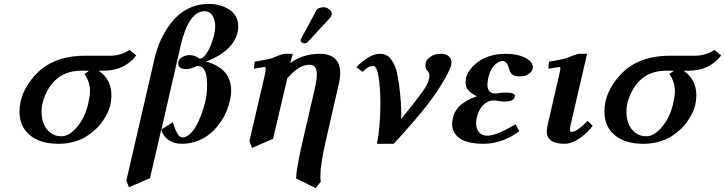

<svg xmlns="http://www.w3.org/2000/svg" viewBox="-20 -718 3682 975"><path d="M292 -25.9Q331.1 -25.9 370.8 -72.8Q410.6 -119.6 426.8 -187Q437 -231 437 -253.9Q437 -303.7 408.2 -342.8Q431.6 -356 430.2 -358.9H390.1Q349.6 -358.9 315.7 -345.5Q281.7 -332 258.1 -308.3Q234.4 -284.7 218.8 -254.6Q203.1 -224.6 194.8 -189Q190.9 -173.8 190.9 -150.9Q190.9 -119.1 200.7 -92Q210.4 -64.9 234.1 -45.4Q257.8 -25.9 292 -25.9ZM192.9 -369.1Q277.3 -435.1 412.1 -435.1H542Q564.9 -435.1 591.6 -442.9Q618.2 -450.7 638.2 -464.8L671.9 -436Q610.8 -358.9 506.8 -358.9H481Q545.9 -315.4 545.9 -232.9Q545.9 -210 540 -184.1Q536.6 -168 527.8 -149.2Q519 -130.4 504.6 -107.7Q490.2 -85 468.5 -64.2Q446.8 -43.5 419.7 -25.9Q392.6 -8.3 355.5 2Q318.4 12.2 276.9 12.2Q183.1 12.2 131.1 -32Q79.1 -76.2 79.1 -150.9Q79.1 -177.7 85 -205.1Q95.7 -249.5 124 -292.5Q152.3 -335.4 192.9 -369.1Z M952.6 -401.9Q952.1 -401.9 951.2 -402.3Q950.2 -402.8 949.7 -402.8Q949.7 -400.9 948.7 -399.9ZM897.9 -488.8 799.8 -61 857.9 -97.2Q881.3 -20 904.8 -20Q925.8 -20 946 -39.1Q966.3 -58.1 981 -87.6Q995.6 -117.2 1005.9 -145.8Q1016.1 -174.3 1022 -201.2Q1031.7 -237.8 1031.7 -289.1Q1031.7 -382.8 983.9 -382.8Q978.5 -382.8 960.9 -375Q943.4 -367.2 926.8 -367.2Q884.8 -367.2 884.8 -395Q884.8 -396.5 885.3 -399.7Q885.7 -402.8 885.7 -404.8Q889.2 -418.9 906.2 -428.5Q923.3 -438 942.9 -438Q963.4 -438 981 -428.2L993.7 -419.9Q1009.8 -419.9 1026.1 -443.4Q1042.5 -466.8 1052.2 -492.9Q1062 -519 1067.9 -543.9Q1072.8 -567.4 1072.8 -584Q1072.8 -617.2 1058.6 -639.2Q1044.4 -661.1 1019.5 -661.1Q938.5 -661.1 897.9 -488.8ZM621.6 199.2 763.7 -416Q773.4 -458 788.8 -496.8Q804.2 -535.6 828.4 -573Q852.5 -610.4 882.1 -637.7Q911.6 -665 951.9 -681.6Q992.2 -698.2 1037.6 -698.2Q1101.6 -698.2 1145.8 -668.2Q1189.9 -638.2 1189.9 -584Q1189.9 -571.3 1186.5 -554.2Q1164.1 -458.5 1025.9 -404.8Q1042.5 -400.9 1057.6 -395Q1072.8 -389.2 1091.1 -377.4Q1109.4 -365.7 1122.6 -350.6Q1135.7 -335.4 1144.8 -311.3Q1153.8 -287.1 1153.8 -257.8Q1153.8 -232.9 1147 -205.1Q1137.2 -162.1 1115.7 -123.5Q1094.2 -85 1064 -54.4Q1033.7 -23.9 991.9 -5.9Q950.2 12.2 903.8 12.2Q861.3 12.2 834 -8.5Q806.6 -29.3 798.8 -60.1L741.7 187L634.8 232.9Z M1466.8 -444.8 1453.6 -397.9Q1520.5 -444.8 1601.6 -444.8Q1707.5 -444.8 1707.5 -346.2Q1707.5 -320.3 1698.7 -284.2L1633.8 0Q1606.9 117.7 1606.9 173.8Q1606.9 196.3 1608.9 205.1L1582.5 236.8L1483.9 188Q1483.9 142.6 1516.6 0L1580.6 -276.9Q1588.9 -315.9 1588.9 -339.8Q1588.9 -389.2 1552.7 -389.2Q1523.4 -389.2 1496.3 -372.1Q1469.2 -355 1439 -320.8L1366.7 -13.2L1259.8 33.2L1246.6 -1L1324.7 -336.9Q1329.6 -362.3 1329.6 -367.2Q1329.6 -377.9 1323.7 -377.9L1269.5 -369.1L1272.9 -404.8Q1323.7 -413.1 1359.9 -421.9Q1366.7 -424.3 1379.9 -429.9Q1393.1 -435.5 1394.5 -436Q1416.5 -444.8 1429.7 -444.8ZM1623.5 -681.2Q1638.2 -681.2 1651.4 -671.1Q1664.6 -661.1 1664.6 -647.9V-644Q1662.6 -633.8 1655.8 -627L1543 -504.9Q1537.1 -498 1524.9 -498Q1519.5 -498 1513.2 -502.2Q1506.8 -506.3 1506.8 -511.2Q1506.8 -517.1 1509.8 -522.9L1586.9 -666Q1590.8 -673.8 1602.1 -677.5Q1613.3 -681.2 1623.5 -681.2Z M2218.3 -444.8Q2244.6 -444.8 2258.5 -432.4Q2272.5 -419.9 2272.5 -400.9Q2272.5 -393.1 2271.5 -388.2Q2266.1 -366.7 2242.2 -324.2Q2206.1 -257.8 2148.9 -184.1Q2091.8 -110.4 1979.5 12.2H1894.5Q1911.6 -76.2 1911.6 -192.9Q1911.6 -273.4 1902.3 -328.1Q1893.1 -382.8 1876.5 -382.8Q1848.6 -382.8 1822.3 -353L1789.6 -377Q1855.5 -444.8 1910.6 -444.8Q1928.7 -444.8 1943.4 -437Q1958 -429.2 1968.3 -413.8Q1978.5 -398.4 1985.8 -381.1Q1993.2 -363.8 1998 -339.1Q2002.9 -314.5 2005.9 -293.9Q2008.8 -273.4 2011.2 -246.1Q2017.6 -189 2017.6 -134.8Q2017.6 -119.6 2016.6 -112.8Q2089.4 -202.6 2120.4 -245.1Q2151.4 -287.6 2156.2 -309.1Q2160.6 -323.7 2160.6 -333Q2160.6 -348.6 2149.4 -359.9Q2140.6 -368.7 2140.6 -384.8Q2140.6 -396 2142.6 -400.9Q2146 -416 2166.7 -430.4Q2187.5 -444.8 2218.3 -444.8Z M2400.9 -121.1Q2397.9 -106.4 2397.9 -92.8Q2397.9 -64 2412.8 -46.4Q2427.7 -28.8 2455.1 -28.8Q2499.5 -28.8 2598.1 -86.9L2617.2 -51.8Q2581.5 -23.9 2533.9 -5.9Q2486.3 12.2 2435.1 12.2Q2397.9 12.2 2369.4 6.1Q2340.8 0 2323.5 -9.8Q2306.2 -19.5 2295.2 -33.2Q2284.2 -46.9 2280 -60.3Q2275.9 -73.7 2275.9 -88.9Q2275.9 -100.6 2279.8 -118.2Q2281.7 -127.9 2284.4 -135.5Q2287.1 -143.1 2295.4 -156.7Q2303.7 -170.4 2315.7 -181.6Q2327.6 -192.9 2350.1 -206.1Q2372.6 -219.2 2401.9 -229Q2372.1 -243.2 2358.2 -259.5Q2344.2 -275.9 2344.2 -299.8Q2344.2 -306.2 2346.2 -321.8Q2349.6 -335.4 2357.9 -350.6Q2366.2 -365.7 2382.8 -382.8Q2399.4 -399.9 2421.1 -413.3Q2442.9 -426.8 2475.8 -435.8Q2508.8 -444.8 2546.9 -444.8Q2607.4 -444.8 2646.7 -424.8Q2686 -404.8 2686 -377Q2686 -373 2685.1 -370.1Q2682.1 -355.5 2669.4 -345.7Q2656.7 -335.9 2644.3 -333Q2631.8 -330.1 2619.1 -330.1Q2593.3 -330.1 2582.3 -338.9Q2571.3 -347.7 2566.9 -363.8Q2563 -377 2559.8 -384.8Q2556.6 -392.6 2549.6 -400.4Q2542.5 -408.2 2533.2 -408.2Q2513.2 -408.2 2491.7 -387.5Q2470.2 -366.7 2460 -325.2Q2455.1 -299.8 2455.1 -288.1Q2455.1 -243.2 2497.1 -243.2Q2500 -244.1 2504.9 -244.1Q2533.2 -248 2548.8 -248Q2595.2 -248 2595.2 -230Q2595.2 -228 2594.2 -227.1Q2589.4 -202.1 2538.1 -202.1Q2537.6 -202.1 2511.2 -205.1Q2496.6 -208 2487.8 -208Q2457 -208 2433.8 -184.8Q2410.6 -161.6 2400.9 -121.1Z M2961.4 -444.8 2877.4 -83Q2874.5 -69.8 2874.5 -61Q2874.5 -47.9 2882.8 -47.9Q2908.2 -47.9 2964.4 -104L2989.7 -79.1Q2961.4 -41.5 2921.9 -14.6Q2882.3 12.2 2847.7 12.2Q2756.3 12.2 2756.3 -51.8Q2756.3 -57.6 2760.7 -83L2819.3 -336.9Q2825.7 -364.7 2825.7 -371.1Q2825.7 -377.9 2820.8 -377.9Q2818.8 -377.9 2764.6 -369.1L2767.6 -404.8Q2818.4 -413.1 2854.5 -421.9Q2861.3 -424.3 2875.5 -430.2L2889.6 -436Q2911.6 -444.8 2924.8 -444.8Z M3262.2 -25.9Q3301.3 -25.9 3341.1 -72.8Q3380.9 -119.6 3397 -187Q3407.2 -231 3407.2 -253.9Q3407.2 -303.7 3378.4 -342.8Q3401.9 -356 3400.4 -358.9H3360.4Q3319.8 -358.9 3285.9 -345.5Q3252 -332 3228.3 -308.3Q3204.6 -284.7 3189 -254.6Q3173.3 -224.6 3165 -189Q3161.1 -173.8 3161.1 -150.9Q3161.1 -119.1 3170.9 -92Q3180.7 -64.9 3204.3 -45.4Q3228 -25.9 3262.2 -25.9ZM3163.1 -369.1Q3247.6 -435.1 3382.3 -435.1H3512.2Q3535.2 -435.1 3561.8 -442.9Q3588.4 -450.7 3608.4 -464.8L3642.1 -436Q3581.1 -358.9 3477.1 -358.9H3451.2Q3516.1 -315.4 3516.1 -232.9Q3516.1 -210 3510.3 -184.1Q3506.8 -168 3498 -149.2Q3489.3 -130.4 3474.9 -107.7Q3460.4 -85 3438.7 -64.2Q3417 -43.5 3389.9 -25.9Q3362.8 -8.3 3325.7 2Q3288.6 12.2 3247.1 12.2Q3153.3 12.2 3101.3 -32Q3049.3 -76.2 3049.3 -150.9Q3049.3 -177.7 3055.2 -205.1Q3065.9 -249.5 3094.2 -292.5Q3122.6 -335.4 3163.1 -369.1Z"/></svg>

Font: Linux Libertine G
Style: Semibold Italic
Weight: 600
Italic angle: -11.5°
Designer: Philipp H. Poll
Foundry: Philipp H. Poll
Version: Version 5.1.1